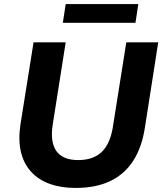

<svg xmlns="http://www.w3.org/2000/svg" viewBox="-20 -913 799 944"><path d="M351 11Q280 11 224.5 -9Q169 -29 132.5 -69Q96 -109 82.5 -168Q69 -227 81 -304L145 -705H303L239 -299Q226 -214 257.5 -170Q289 -126 364 -126Q437 -126 478.5 -164.5Q520 -203 534 -283L601 -705H758L692 -283Q677 -188 635 -122.5Q593 -57 522.5 -23Q452 11 351 11ZM289 -801 303 -893H660L646 -801Z"/></svg>

Font: Nunito Sans 10pt ExtraBold
Style: Italic
Weight: 800
Italic angle: -9°
Designer: Vernon Adams
Foundry: Vernon Adams
Version: Version 3.101;gftools[0.9.27]